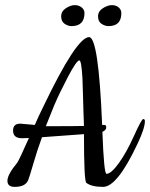

<svg xmlns="http://www.w3.org/2000/svg" viewBox="-20 -725 586 750"><path d="M396 -46Q414 -46 444 -87.5Q474 -129 503.5 -194.5Q533 -260 539.5 -260Q546 -260 546 -252Q546 -224 517 -163Q438 5 383 5Q337 5 317 -11Q308 -20 308 -201L144 -189Q125 -137 110 -85Q95 -33 90 -21Q79 5 37 5Q9 5 9 -19Q9 -43 47 -89Q54 -98 93 -186Q79 -185 66 -185Q31 -185 31 -215Q31 -242 59 -242Q61 -242 116 -237Q131 -272 148 -306Q279 -580 328 -580Q365 -580 379 -237H388Q395 -237 395 -227Q395 -217 380 -210Q386 -46 396 -46ZM159 -232Q276 -232 308 -233Q307 -249 306 -289Q305 -329 304 -358.5Q303 -388 302 -420Q298 -489 290 -489Q279 -489 245 -424Q211 -359 192 -314Q166 -249 159 -232ZM310 -674Q310 -623 259 -623Q246 -623 232.5 -632Q219 -641 219 -661Q219 -681 237.5 -693Q256 -705 272 -705Q288 -705 299 -696Q310 -687 310 -674ZM454 -674Q454 -623 404 -623Q390 -623 376.5 -632Q363 -641 363 -661Q363 -681 382 -693Q401 -705 417 -705Q433 -705 443.5 -696Q454 -687 454 -674Z"/></svg>

Font: Cookie
Style: Regular
Weight: 400
Designer: Ania Kruk
Foundry: Ania Kruk
Version: Version 1.004